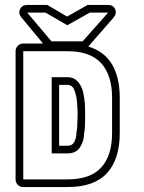

<svg xmlns="http://www.w3.org/2000/svg" viewBox="-20 -756 580 776"><path d="M337 -568Q402 -548 433 -495.5Q464 -443 464 -361V-218Q464 -113 412.5 -56.5Q361 0 253 0H74Q61 0 52 -9Q43 -18 43 -31V-549Q43 -562 52 -571Q61 -580 74 -580H154L67 -685Q53 -701 61 -718.5Q69 -736 90 -736H171L251 -689L334 -736H417Q438 -736 445.5 -718.5Q453 -701 439 -685ZM433 -361Q433 -452 389 -500.5Q345 -549 253 -549H74V-31H253Q345 -31 389 -79Q433 -127 433 -218ZM189 -444H253Q271 -444 283.5 -435.5Q296 -427 304.5 -412.5Q313 -398 317 -378.5Q321 -359 323 -337Q324 -323 324 -306.5Q324 -290 324 -271Q324 -234 320 -218Q320 -187 304 -161.5Q288 -136 253 -136H189ZM417 -705H343L252 -654L164 -705H90L188 -589H314ZM219 -167H253Q273 -167 281 -184Q289 -201 289 -222Q293 -237 293 -271Q294 -286 293.5 -304Q293 -322 292 -335Q290 -366 281.5 -389.5Q273 -413 253 -413H219Z"/></svg>

Font: Lichte PostBus
Style: Regular
Weight: 400
Designer: Peter Wiegel
Version: Version 1.001